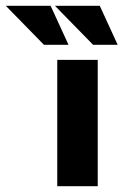

<svg xmlns="http://www.w3.org/2000/svg" viewBox="-126 -644 430 664"><path d="M212 -437V0H72V-437ZM49 -624 111 -489H26L-106 -624ZM219 -624 281 -489H196L64 -624Z"/></svg>

Font: Josefin Sans
Style: Bold
Weight: 700
Designer: Santiago Orozco
Foundry: Typemade
Version: Version 2.000